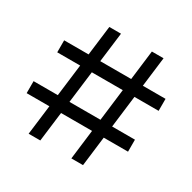

<svg xmlns="http://www.w3.org/2000/svg" viewBox="-155 -856 1013 1012"><g transform="rotate(30 351.5 -350.0)"><path d="M403 0 489 -700H560L474 0ZM27 -180V-253H644V-180ZM143 0 230 -700H301L214 0ZM59 -447V-520H676V-447Z"/></g></svg>

Font: MOST Montserrat Medium
Style: Regular
Weight: 500
Designer: Julieta Ulanovsky
Foundry: Julieta Ulanovsky
Version: Version 8.000;March 11, 2024;FontCreator 15.0.0.2926 64-bit